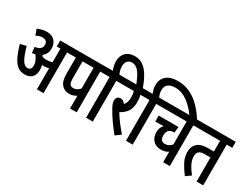

<svg xmlns="http://www.w3.org/2000/svg" viewBox="-71 -1547 2881 2212"><g transform="rotate(30 1369.0 -441.0)"><path d="M371 -208Q371 -145 336.5 -111Q302 -77 242 -77Q190 -77 151 -104Q112 -131 80.5 -192Q49 -253 20 -354L100 -375Q128 -271 159.5 -214.5Q191 -158 235 -158Q258 -158 271 -173Q284 -188 284 -216Q284 -253 269.5 -284Q255 -315 235 -341Q215 -335 193 -333L184 -411Q276 -421 276 -488Q276 -551 209 -551Q171 -551 128 -526L99 -603Q129 -616 157 -624Q185 -632 222 -632Q290 -632 327 -592.5Q364 -553 364 -490Q364 -451 349 -423Q334 -395 309 -375Q318 -365 325 -354Q349 -349 377 -349Q419 -349 452 -361V-542H403V-622H615V-542H540V0H452V-281Q436 -276 420 -273.5Q404 -271 387 -271Q376 -271 362 -273Q366 -259 368.5 -243Q371 -227 371 -208Z M981 -542V0H893V-170Q874 -158 851.5 -149.5Q829 -141 798 -141Q758 -141 733 -155Q708 -169 692 -189Q674 -212 665.5 -244Q657 -276 657 -335V-542H603V-622H1056V-542ZM893 -542H746V-340Q746 -293 749.5 -272.5Q753 -252 763 -239Q777 -221 806 -221Q833 -221 854.5 -233.5Q876 -246 893 -266Z M1106 -542H1044V-622H1102Q1092 -648 1085 -677.5Q1078 -707 1078 -738Q1078 -808 1121 -852Q1164 -896 1241 -896Q1306 -896 1354 -861Q1402 -826 1438.5 -762.5Q1475 -699 1505 -615H1418Q1379 -717 1340 -766.5Q1301 -816 1249 -816Q1210 -816 1188.5 -790Q1167 -764 1167 -721Q1167 -693 1173.5 -668.5Q1180 -644 1189 -622H1269V-542H1195V0H1106Z M1561 -38 1492 13Q1451 -37 1415 -86.5Q1379 -136 1352.5 -178Q1326 -220 1312 -247Q1296 -276 1290 -296.5Q1284 -317 1284 -334Q1284 -357 1298 -375Q1312 -393 1342 -393Q1377 -393 1404 -355Q1439 -391 1439 -463Q1439 -509 1428 -542H1257V-622H1587V-542H1516Q1521 -526 1524 -503Q1527 -480 1527 -451Q1527 -368 1493 -321Q1459 -274 1405 -247Q1434 -198 1476.5 -142Q1519 -86 1561 -38Z M1637 -542H1575V-622H1632Q1624 -643 1616.5 -669.5Q1609 -696 1609 -726Q1609 -804 1661.5 -850Q1714 -896 1811 -896Q1904 -896 1980 -859Q2056 -822 2117 -758.5Q2178 -695 2227 -615H2126Q2063 -705 1987 -760Q1911 -815 1825 -815Q1762 -815 1730 -787.5Q1698 -760 1698 -711Q1698 -682 1704.5 -660.5Q1711 -639 1719 -622H1800V-542H1726V0H1637Z M2294 -542H2220V0H2131V-140Q2113 -127 2088.5 -119.5Q2064 -112 2034 -112Q1969 -112 1929.5 -153Q1890 -194 1890 -263Q1890 -325 1930 -363L1818 -360V-440H2038Q2050 -440 2062 -439.5Q2074 -439 2081 -438L2073 -361H2068Q1978 -361 1978 -269Q1978 -192 2043 -192Q2070 -192 2092 -204.5Q2114 -217 2131 -236V-542H1788V-622H2294Z M2664 -542V0H2576V-320H2508Q2471 -320 2453.5 -315Q2436 -310 2423 -298Q2411 -287 2406.5 -270.5Q2402 -254 2402 -235Q2402 -195 2422.5 -147.5Q2443 -100 2496 -34L2428 14Q2378 -51 2345.5 -113.5Q2313 -176 2313 -241Q2313 -310 2349 -349Q2372 -374 2407.5 -386.5Q2443 -399 2506 -399H2576V-542H2282V-622H2738V-542Z"/></g></svg>

Font: Noto Sans ExtraCondensed Medium
Style: Regular
Weight: 500
Width: 2
Designer: Monotype Design Team
Foundry: Monotype Imaging Inc.
Version: Version 2.013; ttfautohint (v1.8.4.7-5d5b)